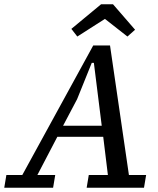

<svg xmlns="http://www.w3.org/2000/svg" viewBox="-34 -884 744 904"><path d="M329 -417 263 -292H445L408 -588H398ZM-14 0 -4 -60H71L405 -670H484L573 -60H654L644 0H374L384 -60H474L452 -240H236L142 -60H226L216 0ZM498 -864 602 -744 566 -712 460 -795 330 -712 302 -748 442 -864Z"/></svg>

Font: Source Serif 4 Caption
Style: Italic
Weight: 400
Italic angle: -12°
Designer: Frank Grießhammer
Foundry: Adobe Systems Incorporated
Version: Version 4.004;hotconv 1.0.117;makeotfexe 2.5.65602